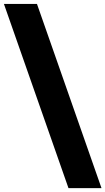

<svg xmlns="http://www.w3.org/2000/svg" viewBox="-67 -862 539 982"><path d="M283.2 100.1 -46.9 -841.8H122.1L452.1 100.1Z"/></svg>

Font: Montserrat ExtraBold
Style: Regular
Weight: 800
Designer: Julieta Ulanovsky
Foundry: Julieta Ulanovsky
Version: Version 9.000